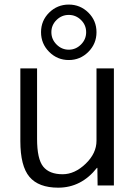

<svg xmlns="http://www.w3.org/2000/svg" viewBox="-20 -823 600 852"><path d="M70.3 -519.5H144.5V-207Q144.5 -117.2 171.9 -83.5Q199.2 -49.8 257.8 -49.8Q311.5 -49.8 359.9 -96.2Q408.2 -142.6 408.2 -198.2V-519.5H485.4V0H413.1L412.1 -78.1H410.2Q340.8 9.8 238.3 9.8Q151.4 9.8 110.8 -38.1Q70.3 -85.9 70.3 -197.3ZM372.1 -767.1Q408.2 -731.4 408.2 -680.2Q408.2 -628.9 372.1 -592.8Q335.9 -556.6 285.2 -556.6Q234.4 -556.6 198.2 -592.8Q162.1 -628.9 162.1 -680.2Q162.1 -731.4 198.2 -767.1Q234.4 -802.7 285.2 -802.7Q335.9 -802.7 372.1 -767.1ZM339.4 -625.5Q362.3 -648.4 362.3 -680.2Q362.3 -711.9 339.4 -734.4Q316.4 -756.8 285.2 -756.8Q253.9 -756.8 231 -734.4Q208 -711.9 208 -680.2Q208 -648.4 231 -625.5Q253.9 -602.5 285.2 -602.5Q316.4 -602.5 339.4 -625.5Z"/></svg>

Font: Gen Shin Gothic Normal
Style: Regular
Weight: 300
Designer: [Source Han Sans]
Ryoko NISHIZUKA  (kana & ideographs); Paul D. Hunt (Latin, Greek & Cyrillic); Wenlong ZHANG  (bopomofo
Version: Version 1.002.20150607